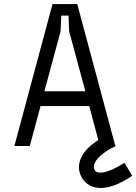

<svg xmlns="http://www.w3.org/2000/svg" viewBox="-20 -720 672 947"><path d="M361 -700H239L51 0H127L180 -197H420L465 -29C383 21 345 95 386 160C421 214 501 236 632 147L594 83C504 140 459 139 447 119C428 87 475 34 552 0L548 -3ZM199 -270 279 -566 282 -643H318L321 -566L401 -270Z"/></svg>

Font: Fliege Mono Light
Style: Regular
Weight: 300
Version: Version 0.020;Glyphs 3.3 (3306)